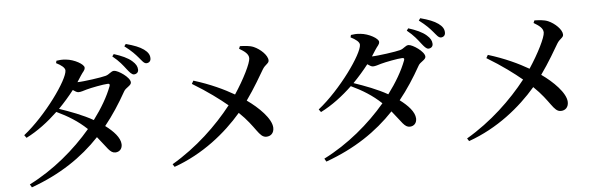

<svg xmlns="http://www.w3.org/2000/svg" viewBox="-54 -1030 4108 1299"><g transform="rotate(-5 2000.0 -380.5)"><path d="M823 -666C841 -643 855 -626 870 -626C889 -627 901 -639 900 -657C899 -678 890 -695 866 -716C839 -740 796 -759 745 -775L734 -760C780 -723 802 -693 823 -666ZM911 -737C932 -713 943 -694 961 -694C979 -695 991 -707 990 -726C990 -749 978 -768 952 -787C924 -807 888 -821 832 -836L821 -821C871 -783 891 -760 911 -737ZM103 54 115 75C312 4 462 -97 583 -225C647 -148 662 -110 699 -111C727 -112 746 -132 745 -163C743 -208 700 -254 645 -295C700 -363 748 -437 793 -517C806 -542 844 -552 844 -574C844 -609 764 -662 737 -662C716 -662 704 -640 677 -633C650 -625 524 -607 484 -607L511 -649C527 -675 541 -682 541 -701C541 -724 476 -761 420 -766C393 -769 374 -767 355 -764L351 -748C385 -731 410 -712 410 -693C410 -631 247 -402 94 -281L108 -262C186 -301 259 -357 324 -419C400 -383 466 -343 527 -285C416 -154 268 -29 103 54ZM344 -438C382 -477 417 -517 448 -557C462 -547 475 -539 485 -539C502 -539 520 -546 541 -552C573 -561 656 -577 686 -578C698 -579 703 -574 698 -561C672 -492 628 -417 572 -342C504 -381 415 -414 344 -438Z M1254 -528C1357 -466 1435 -407 1489 -362C1387 -232 1246 -97 1077 2L1089 21C1286 -49 1443 -177 1553 -305C1663 -200 1675 -128 1725 -128C1756 -128 1778 -149 1777 -185C1775 -247 1691 -329 1614 -383C1670 -461 1721 -550 1741 -584C1760 -616 1785 -620 1785 -641C1785 -676 1737 -721 1693 -740C1665 -752 1630 -753 1600 -754L1593 -737C1628 -716 1656 -697 1656 -667C1656 -634 1604 -529 1539 -431C1470 -471 1380 -514 1266 -549Z M2823 -666C2841 -643 2855 -626 2870 -626C2889 -627 2901 -639 2900 -657C2899 -678 2890 -695 2866 -716C2839 -740 2796 -759 2745 -775L2734 -760C2780 -723 2802 -693 2823 -666ZM2911 -737C2932 -713 2943 -694 2961 -694C2979 -695 2991 -707 2990 -726C2990 -749 2978 -768 2952 -787C2924 -807 2888 -821 2832 -836L2821 -821C2871 -783 2891 -760 2911 -737ZM2103 54 2115 75C2312 4 2462 -97 2583 -225C2647 -148 2662 -110 2699 -111C2727 -112 2746 -132 2745 -163C2743 -208 2700 -254 2645 -295C2700 -363 2748 -437 2793 -517C2806 -542 2844 -552 2844 -574C2844 -609 2764 -662 2737 -662C2716 -662 2704 -640 2677 -633C2650 -625 2524 -607 2484 -607L2511 -649C2527 -675 2541 -682 2541 -701C2541 -724 2476 -761 2420 -766C2393 -769 2374 -767 2355 -764L2351 -748C2385 -731 2410 -712 2410 -693C2410 -631 2247 -402 2094 -281L2108 -262C2186 -301 2259 -357 2324 -419C2400 -383 2466 -343 2527 -285C2416 -154 2268 -29 2103 54ZM2344 -438C2382 -477 2417 -517 2448 -557C2462 -547 2475 -539 2485 -539C2502 -539 2520 -546 2541 -552C2573 -561 2656 -577 2686 -578C2698 -579 2703 -574 2698 -561C2672 -492 2628 -417 2572 -342C2504 -381 2415 -414 2344 -438Z M3254 -528C3357 -466 3435 -407 3489 -362C3387 -232 3246 -97 3077 2L3089 21C3286 -49 3443 -177 3553 -305C3663 -200 3675 -128 3725 -128C3756 -128 3778 -149 3777 -185C3775 -247 3691 -329 3614 -383C3670 -461 3721 -550 3741 -584C3760 -616 3785 -620 3785 -641C3785 -676 3737 -721 3693 -740C3665 -752 3630 -753 3600 -754L3593 -737C3628 -716 3656 -697 3656 -667C3656 -634 3604 -529 3539 -431C3470 -471 3380 -514 3266 -549Z"/></g></svg>

Font: Noto Serif CJK JP SemiBold
Style: Regular
Weight: 600
Designer: Ryoko NISHIZUKA 西塚涼子 (kana & ideographs); Frank Grießhammer (Latin, Greek & Cyrillic); Wenlong ZHANG 张文龙 (bopomofo); San
Foundry: Adobe
Version: Version 2.001;hotconv 1.1.0;makeotfexe 2.6.0